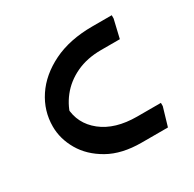

<svg xmlns="http://www.w3.org/2000/svg" viewBox="-100 -511 627 619"><g transform="rotate(-30 214.0 -202.0)"><path d="M40 -188Q40 -246 72.5 -295Q105 -344 166 -374Q227 -404 312 -404H384V-392L368 -324H298Q246 -324 205.5 -305Q165 -286 139 -253Q113 -220 104 -179L82 -196L111 -218Q113 -157 161.5 -118.5Q210 -80 292 -80H380V-68L360 0H262Q189 0 139.5 -28Q90 -56 65 -99Q40 -142 40 -188Z"/></g></svg>

Font: Kufam
Style: Regular
Weight: 400
Designer: Wael Morcos, Artur Schmal
Foundry: Original Type
Version: Version 1.301; ttfautohint (v1.8.3)